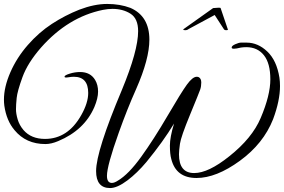

<svg xmlns="http://www.w3.org/2000/svg" viewBox="-38 -829 1439 973"><path d="M869 -47Q869 48 946 48Q1018 48 1124 -37Q1240 -129 1283 -231Q1332 -346 1332 -427Q1332 -508 1299.5 -549Q1267 -590 1210 -590Q1197 -590 1183 -588Q1159 -582 1147.5 -582Q1136 -582 1136 -588Q1136 -597 1154.5 -605Q1173 -613 1182.5 -613Q1192 -613 1198 -613Q1204 -613 1212 -613Q1269 -613 1316.5 -568Q1364 -523 1378 -436Q1381 -415 1381 -393Q1381 -319 1346 -225Q1297 -101 1177.5 -14Q1058 73 958 73Q854 73 830 -23Q823 -48 823 -91Q823 -134 844 -203Q790 -113 704 -8Q657 48 608 85Q556 124 520 124Q449 124 449 38Q449 -63 580 -374Q662 -572 662 -671Q662 -735 623.5 -759.5Q585 -784 532 -784Q509 -784 484 -779Q307 -743 170 -588Q102 -510 76 -438.5Q50 -367 46.5 -332.5Q43 -298 43 -275.5Q43 -253 51.5 -224Q60 -195 81 -170Q120 -125 190 -125Q306 -125 374 -246Q409 -308 409 -358Q409 -440 336 -440Q324 -440 306 -437Q288 -434 289 -441Q290 -448 316 -456Q342 -464 368 -464Q420 -464 444 -424Q459 -399 459 -365Q459 -331 440 -286Q389 -169 257 -114Q222 -99 192 -99Q94 -99 36 -169Q-5 -217 -16 -293Q-18 -308 -18 -324Q-18 -388 14.5 -462.5Q47 -537 103 -601Q159 -665 225 -708Q291 -751 364 -780Q440 -809 505 -809Q570 -809 623 -789Q719 -747 719 -628Q719 -530 652 -378Q606 -275 564 -157Q504 11 504 62Q504 98 529 98Q542 98 560 86Q614 54 678 -35Q742 -124 811 -242Q880 -360 909 -400Q938 -440 959 -440Q964 -440 969 -438Q982 -431 982 -411Q982 -391 976.5 -375Q971 -359 925 -247.5Q879 -136 874 -100.5Q869 -65 869 -47ZM918 -682Q911 -676 901 -676Q891 -676 891 -678.5Q891 -681 893 -682L1042 -788Q1060 -790 1070 -790Q1080 -790 1080 -788L1116 -682Q1117 -681 1117 -678.5Q1117 -676 1108 -676Q1099 -676 1096 -682L1050 -753Q931 -689 918 -682Z"/></svg>

Font: Great Vibes
Style: Regular
Weight: 400
Designer: Robert E. Leuschke
Foundry: Robert E. Leuschke
Version: Version 1.001